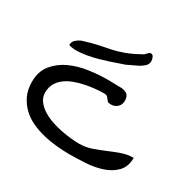

<svg xmlns="http://www.w3.org/2000/svg" viewBox="-107 -547 660 658"><g transform="rotate(30 223.0 -218.5)"><path d="M7.8 -150.4Q7.8 -192.4 30.3 -219.2Q52.7 -246.1 85.4 -260.7Q118.2 -275.4 156.7 -280.8Q195.3 -286.1 228.5 -286.1H240.2Q247.1 -286.1 256.3 -285.6Q265.6 -285.2 273.4 -285.2H285.2Q304.7 -282.2 310.5 -273.9Q316.4 -265.6 316.4 -252.9Q316.4 -237.3 306.2 -227.5Q295.9 -217.8 280.3 -217.8Q270.5 -217.8 267.1 -221.2Q263.7 -224.6 261.2 -228.5Q258.8 -232.4 254.9 -235.8Q251 -239.3 240.2 -239.3Q225.6 -239.3 207 -237.3Q188.5 -235.4 168.9 -231.4Q149.4 -227.5 130.9 -220.7Q112.3 -213.9 97.7 -203.1Q83 -192.4 74.2 -177.2Q65.4 -162.1 65.4 -140.6Q65.4 -123 75.7 -108.9Q85.9 -94.7 102.5 -84Q119.1 -73.2 140.1 -65.9Q161.1 -58.6 181.6 -54.7Q202.1 -50.8 221.2 -48.8Q240.2 -46.9 252 -46.9Q279.3 -46.9 302.7 -55.2Q326.2 -63.5 349.1 -73.2Q372.1 -83 394.5 -90.8Q417 -98.6 440.4 -98.6Q440.4 -63.5 420.4 -43Q400.4 -22.5 370.1 -12.7Q339.8 -2.9 305.7 -1Q271.5 1 243.2 1Q219.7 1 192.9 -1.5Q166 -3.9 139.6 -10.3Q113.3 -16.6 89.8 -27.3Q66.4 -38.1 48.3 -55.2Q30.3 -72.3 19 -95.7Q7.8 -119.1 7.8 -150.4ZM55.7 -323.2Q55.7 -335.9 64 -343.8Q72.3 -351.6 83 -356.4Q120.1 -368.2 144.5 -373Q168.9 -377.9 189.9 -382.3Q210.9 -386.7 234.9 -395.5Q258.8 -404.3 293.9 -423.8Q295.9 -425.8 300.8 -430.7Q305.7 -435.5 307.6 -437.5H309.6Q309.6 -437.5 310.1 -438Q310.5 -438.5 311.5 -438.5Q320.3 -438.5 323.7 -430.2Q327.1 -421.9 327.1 -415Q327.1 -402.3 315.9 -393.1Q304.7 -383.8 293.9 -378.9Q277.3 -371.1 270 -367.7Q262.7 -364.3 256.8 -361.3Q250 -359.4 236.8 -354.5Q223.6 -349.6 205.6 -343.8Q187.5 -337.9 167 -332Q146.5 -326.2 126 -322.8Q105.5 -319.3 87.4 -318.8Q69.3 -318.4 55.7 -323.2Z"/></g></svg>

Font: Swanky and Moo Moo Cyrillic
Style: Regular
Weight: 400
Designer: Kimberly Geswein; Denis Ignatov
Foundry: Kimberly Geswein; Denis Ignatov
Version: Version 1.003 June 27, 2018